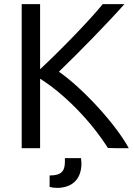

<svg xmlns="http://www.w3.org/2000/svg" viewBox="-20 -715 650 929"><path d="M603 2H543C541 2 504 1 502 1C418 -132 287 -264 174 -334V2H85V-695H174V-380C271 -470 415 -618 477 -695H582C506 -609 359 -458 265 -368C378 -290 540 -115 603 2ZM294 68V50H372C373 57 374 67 374 72C374 80 374 88 373 94C367 155 328 187 276 193C269 194 261 194 254 194C242 194 228 192 220 189V134C275 134 294 115 294 68Z"/></svg>

Font: Repo Regular
Style: Regular
Weight: 400
Designer: Stefan Peev
Foundry: Context Ltd
Version: Version 1.502